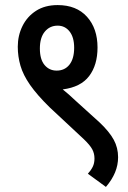

<svg xmlns="http://www.w3.org/2000/svg" viewBox="-20 -652 505 756"><path d="M50 -468Q50 -512 68.5 -549.5Q87 -587 122 -609.5Q157 -632 207 -632Q281 -632 322.5 -586Q364 -540 364 -465Q364 -396 331 -352.5Q298 -309 227 -300Q252 -280 277 -256L372 -170Q411 -133 428 -101.5Q445 -70 445 -33Q445 -2 433 27Q421 56 397 84L326 32Q338 19 345 5Q352 -9 352 -28Q352 -48 343 -64.5Q334 -81 310 -104L176 -229Q126 -278 98.5 -317.5Q71 -357 60.5 -393.5Q50 -430 50 -468ZM137 -461Q137 -418 155.5 -396Q174 -374 203 -374Q235 -374 253.5 -397.5Q272 -421 272 -464Q272 -505 254 -528Q236 -551 207 -551Q176 -551 156.5 -527.5Q137 -504 137 -461Z"/></svg>

Font: Noto Sans Condensed Medium
Style: Italic
Weight: 500
Width: 3
Italic angle: -12°
Designer: Monotype Design Team
Foundry: Monotype Imaging Inc.
Version: Version 2.013; ttfautohint (v1.8.4.7-5d5b)